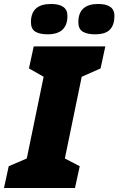

<svg xmlns="http://www.w3.org/2000/svg" viewBox="-56 -948 597 968"><path d="M-12 -110 79 -149 164 -561 90 -603 114 -714H475L451 -603L356 -561L271 -149L346 -110L322 0H-36ZM100 -836Q100 -928 201 -928Q284 -928 284 -868Q284 -775 184 -775Q144 -775 122 -788.5Q100 -802 100 -836ZM339 -836Q339 -928 439 -928Q521 -928 521 -868Q521 -823 498.5 -799Q476 -775 423 -775Q383 -775 361 -788.5Q339 -802 339 -836Z"/></svg>

Font: Noto Sans Display Black
Style: Italic
Weight: 900
Italic angle: -12°
Designer: Monotype Design team
Foundry: Monotype Imaging Inc.
Version: Version 1.000